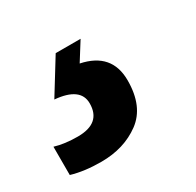

<svg xmlns="http://www.w3.org/2000/svg" viewBox="-170 -77 403 394"><g transform="rotate(-30 32.0 120.0)"><path d="M100 122Q100 57 32 43L59 0H0L-50 81Q9 86 9 124Q9 171 -46 171Q-77 171 -100 164V231Q-70 240 -30 240Q24 240 62 212Q100 184 100 122Z"/></g></svg>

Font: Noto Sans Display Condensed
Style: Bold Italic
Weight: 700
Width: 3
Designer: Monotype Design team
Foundry: Monotype Imaging Inc.
Version: 1.000